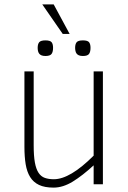

<svg xmlns="http://www.w3.org/2000/svg" viewBox="-20 -836 582 871"><path d="M404.8 0V-85.9Q354.5 -39.6 310.1 -12.2Q265.6 15.1 223.1 15.1Q182.6 15.1 157 2.9Q131.3 -9.3 116.7 -33Q102.1 -56.6 96.4 -91.1Q90.8 -125.5 90.8 -169.9V-512.2H132.8V-176.8Q132.8 -128.9 138.2 -99.1Q143.6 -69.3 154.8 -52.2Q166 -35.2 183.3 -29.1Q200.7 -22.9 224.1 -22.9Q297.9 -22.9 404.8 -129.9V-512.2H446.8V0ZM390.6 -619.1Q390.6 -600.6 383.8 -591.3Q377 -582 356 -582Q344.7 -582 337.9 -585Q331.1 -587.9 327.4 -593Q323.7 -598.1 322.3 -605Q320.8 -611.8 320.8 -619.1Q320.8 -635.7 327.6 -644.3Q334.5 -652.8 356 -652.8Q377.4 -652.8 384 -644.5Q390.6 -636.2 390.6 -619.1ZM220.7 -619.1Q220.7 -600.6 213.9 -591.3Q207 -582 186 -582Q174.8 -582 168 -585Q161.1 -587.9 157.5 -593Q153.8 -598.1 152.3 -605Q150.9 -611.8 150.9 -619.1Q150.9 -635.7 157.7 -644.3Q164.6 -652.8 186 -652.8Q207.5 -652.8 214.1 -644.5Q220.7 -636.2 220.7 -619.1ZM264.6 -682.1 171.9 -815.9H223.6L295.9 -682.1Z"/></svg>

Font: Clear Sans Thin
Style: Regular
Weight: 250
Foundry: Intel Corporation
Version: Version 1.00